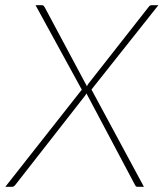

<svg xmlns="http://www.w3.org/2000/svg" viewBox="-40 -723 632 743"><path d="M314 -376.5 517 0H492.5Q487 0 485 -3.2Q483 -6.5 481.5 -9L294.5 -361.5Q293.5 -359 292 -357Q290.5 -355 289 -352.5L20.5 -9Q14 0 7 0H-19.5L276.5 -376L97.5 -703H121.5Q126.5 -703 128.8 -700.8Q131 -698.5 133.5 -694L296.5 -389Q297.5 -393 302 -399L535.5 -696.5Q540 -703 548 -703H573Z"/></svg>

Font: Lato ExtraLight
Style: Italic
Weight: 275
Italic angle: -7°
Designer: Lukasz Dziedzic with Adam Twardoch and Botio Nikoltchev
Foundry: tyPoland Lukasz Dziedzic
Version: Version 2.015; 2015-08-06; http://www.latofonts.com/